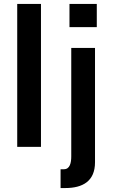

<svg xmlns="http://www.w3.org/2000/svg" viewBox="-20 -742 576 970"><path d="M67 0H187V-722H67ZM286 208H310C397 208 460 174 460 78V-500H340V48C340 81 333 113 303 113H286ZM331 -605H469V-722H331Z"/></svg>

Font: Perun SemiBold
Style: Regular
Weight: 600
Foundry: Copyright (c) Stefan Peev, Context Ltd, 2016
Version: Version 1.089